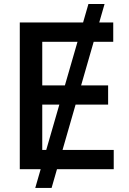

<svg xmlns="http://www.w3.org/2000/svg" viewBox="-20 -839 641 952"><path d="M154.8 92.8 418.5 -819.3H498.5L235.8 92.8ZM78.1 0V-727.5H541.5V-631.8H189.5V-415.5H516.1V-320.3H189.5V-95.7H543.9V0Z"/></svg>

Font: Inter 17pt Medium
Style: Regular
Weight: 500
Version: Version 4.001;git-66647c0bb